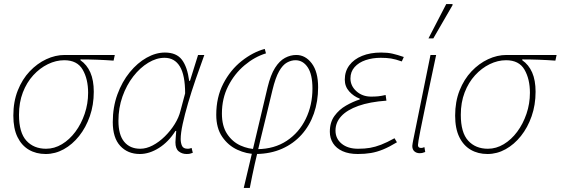

<svg xmlns="http://www.w3.org/2000/svg" viewBox="-20 -750 2774 950"><path d="M206 12Q159 12 123 -9Q87 -30 66.5 -72Q46 -114 46 -178Q46 -247 68 -302.5Q90 -358 127 -397Q164 -436 209 -457Q254 -478 300 -478H548L542 -450Q501 -453 460.5 -454.5Q420 -456 378 -456V-452Q410 -430 427 -391.5Q444 -353 444 -296Q444 -231 424.5 -175Q405 -119 371.5 -77Q338 -35 295.5 -11.5Q253 12 206 12ZM208 -14Q249 -14 286.5 -36.5Q324 -59 353 -98Q382 -137 399 -187Q416 -237 416 -291Q416 -359 389 -405.5Q362 -452 298 -452Q257 -452 217 -432.5Q177 -413 144.5 -377.5Q112 -342 93 -292.5Q74 -243 74 -182Q74 -94 110.5 -54Q147 -14 208 -14Z M672 12Q612 12 575 -28Q538 -68 538 -146Q538 -220 561 -283Q584 -346 622 -392.5Q660 -439 705.5 -464.5Q751 -490 796 -490Q853 -490 880 -454.5Q907 -419 916 -350H920L960 -478H991Q969 -418 948 -357Q927 -296 910.5 -239.5Q894 -183 884 -137Q874 -91 874 -62Q874 -43 880.5 -28.5Q887 -14 909 -14Q915 -14 920 -15.5Q925 -17 928 -18L934 6Q926 9 920 10.5Q914 12 903 12Q881 12 864.5 -1Q848 -14 848 -46Q848 -55 849.5 -70.5Q851 -86 852 -102H848Q814 -48 766.5 -18Q719 12 672 12ZM674 -14Q704 -14 735.5 -30.5Q767 -47 795.5 -75Q824 -103 844.5 -136Q865 -169 873 -202L896 -288Q896 -378 870 -421Q844 -464 794 -464Q754 -464 713.5 -439.5Q673 -415 639.5 -372Q606 -329 586 -272.5Q566 -216 566 -152Q566 -83 594.5 -48.5Q623 -14 674 -14Z M1186 180 1304 -318Q1319 -380 1341 -414.5Q1363 -449 1390 -463.5Q1417 -478 1446 -478Q1491 -478 1522.5 -436.5Q1554 -395 1554 -318Q1554 -248 1533 -188Q1512 -128 1472 -83.5Q1432 -39 1375.5 -14Q1319 11 1248 12L1254 -12Q1338 -13 1399 -53.5Q1460 -94 1493 -162Q1526 -230 1526 -312Q1526 -382 1502.5 -417Q1479 -452 1442 -452Q1421 -452 1400 -440.5Q1379 -429 1361 -397.5Q1343 -366 1328 -304Q1314 -245 1299 -183.5Q1284 -122 1269 -60.5Q1254 1 1240.5 61.5Q1227 122 1216 180ZM1246 12Q1200 12 1154.5 -9Q1109 -30 1079.5 -73Q1050 -116 1050 -182Q1050 -269 1085 -336.5Q1120 -404 1175.5 -448Q1231 -492 1290 -508L1296 -486Q1240 -469 1190 -427Q1140 -385 1109 -324Q1078 -263 1078 -188Q1078 -126 1104 -87Q1130 -48 1170 -30Q1210 -12 1252 -12Z M1750 12Q1706 12 1675 -2Q1644 -16 1628 -41Q1612 -66 1612 -98Q1612 -145 1635 -176.5Q1658 -208 1692 -227.5Q1726 -247 1760 -258V-262Q1730 -273 1708 -297.5Q1686 -322 1686 -356Q1686 -397 1708.5 -427Q1731 -457 1771.5 -473.5Q1812 -490 1866 -490Q1898 -490 1922 -484.5Q1946 -479 1978 -468L1968 -446Q1937 -457 1915 -460.5Q1893 -464 1864 -464Q1823 -464 1789 -452.5Q1755 -441 1734.5 -418Q1714 -395 1714 -362Q1714 -325 1743.5 -298.5Q1773 -272 1816 -272Q1836 -272 1851 -273.5Q1866 -275 1888 -280L1892 -252Q1809 -246 1753 -226Q1697 -206 1668.5 -175Q1640 -144 1640 -104Q1640 -64 1670.5 -39Q1701 -14 1752 -14Q1785 -14 1811 -18.5Q1837 -23 1865.5 -34Q1894 -45 1932 -66L1944 -46Q1906 -23 1875.5 -10.5Q1845 2 1815.5 7Q1786 12 1750 12Z M2056 8Q2041 8 2030.5 -1Q2020 -10 2020 -28Q2020 -33 2021.5 -40Q2023 -47 2024 -54L2110 -478H2138Q2113 -360 2092.5 -263Q2072 -166 2060 -104.5Q2048 -43 2048 -32Q2048 -25 2052 -21.5Q2056 -18 2063 -18Q2066 -18 2069.5 -18.5Q2073 -19 2080 -22L2084 2Q2077 5 2070.5 6.5Q2064 8 2056 8ZM2100 -560 2188 -730H2218L2220 -726L2124 -560Z M2392 12Q2345 12 2309 -9Q2273 -30 2252.5 -72Q2232 -114 2232 -178Q2232 -247 2254 -302.5Q2276 -358 2313 -397Q2350 -436 2395 -457Q2440 -478 2486 -478H2734L2728 -450Q2687 -453 2646.5 -454.5Q2606 -456 2564 -456V-452Q2596 -430 2613 -391.5Q2630 -353 2630 -296Q2630 -231 2610.5 -175Q2591 -119 2557.5 -77Q2524 -35 2481.5 -11.5Q2439 12 2392 12ZM2394 -14Q2435 -14 2472.5 -36.5Q2510 -59 2539 -98Q2568 -137 2585 -187Q2602 -237 2602 -291Q2602 -359 2575 -405.5Q2548 -452 2484 -452Q2443 -452 2403 -432.5Q2363 -413 2330.5 -377.5Q2298 -342 2279 -292.5Q2260 -243 2260 -182Q2260 -94 2296.5 -54Q2333 -14 2394 -14Z"/></svg>

Font: Source Sans 3 ExtraLight
Style: Italic
Weight: 250
Italic angle: -11°
Designer: Paul D. Hunt
Foundry: Adobe
Version: Version 3.046;hotconv 1.0.118;makeotfexe 2.5.65603